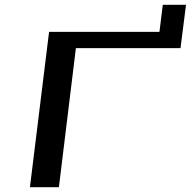

<svg xmlns="http://www.w3.org/2000/svg" viewBox="-20 -782 797 802"><path d="M734 -581 757 -762H660L646 -649H185L105 0H226L297 -581Z"/></svg>

Font: Gamestation Extended
Style: Italic
Weight: 400
Width: 7
Designer: Jonas Hecksher
Foundry: Jonas Hecksher, Playtypeª, e-types AS
Version: Version 1.003